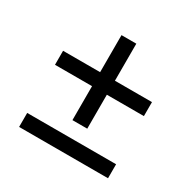

<svg xmlns="http://www.w3.org/2000/svg" viewBox="-128 -692 809 808"><g transform="rotate(30 277.0 -288.0)"><path d="M61 -315V-383H241V-563H313V-383H493V-315H313V-150H241V-315ZM61 -13V-81H493V-13Z"/></g></svg>

Font: Myanglish
Style: Regular
Weight: 400
Designer: KyawKyaw ( MaYenGone)
Foundry: TattooFont3D
Version: Version 1.003 December 13, 2014